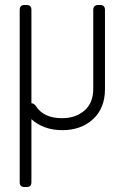

<svg xmlns="http://www.w3.org/2000/svg" viewBox="-20 -520 514 770"><path d="M78 -500H87Q106 -500 106 -480V-106Q115 -106 123 -96Q154 -46 229 -46Q283 -46 318.5 -76.5Q354 -107 354 -164V-480Q354 -500 374 -500H382Q401 -500 401 -480V-163Q401 -86 353 -42Q305 2 230 2Q155 2 106 -42V211Q106 230 87 230H78Q59 230 59 211V-480Q59 -500 78 -500Z"/></svg>

Font: Text Me One
Style: Regular
Weight: 400
Designer: Julia Petretta
Foundry: Julia Petretta
Version: Version 1.003